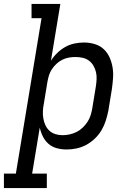

<svg xmlns="http://www.w3.org/2000/svg" viewBox="-64 -755 684 980"><path d="M-44 205V131H17L148 -662H97V-735H244L196 -445Q209 -466 228 -484.5Q247 -503 269.5 -515.5Q292 -528 316.5 -533Q341 -538 365 -538Q365 -538 365 -538Q365 -538 366 -538Q393 -538 419.5 -530Q446 -522 465 -504.5Q484 -487 495 -462.5Q506 -438 510.5 -411.5Q515 -385 513 -356.5Q511 -328 507 -300L489 -190Q484 -165 476 -139.5Q468 -114 454.5 -91Q441 -68 421 -48.5Q401 -29 377 -16Q353 -3 327.5 2.5Q302 8 276 8Q250 8 226 1.5Q202 -5 184 -20.5Q166 -36 155 -58Q144 -80 139 -104L100 131H175V205ZM256 -65Q273 -65 291.5 -69Q310 -73 327 -81.5Q344 -90 358 -103.5Q372 -117 382.5 -133Q393 -149 398.5 -166.5Q404 -184 407 -202L425 -312Q428 -331 429 -350Q430 -369 426 -386.5Q422 -404 413 -419.5Q404 -435 390 -445.5Q376 -456 358 -460Q340 -464 321 -464Q304 -464 287 -461Q270 -458 254 -450Q238 -442 224.5 -429.5Q211 -417 201 -402Q191 -387 186 -370.5Q181 -354 178 -337L160 -227Q156 -208 155 -189Q154 -170 157 -151.5Q160 -133 167.5 -116.5Q175 -100 188 -88Q201 -76 218.5 -70.5Q236 -65 256 -65Z"/></svg>

Font: Iosevka Slab Extended Oblique
Style: Regular
Weight: 400
Width: 7
Italic angle: -9°
Monospace: yes
Designer: Belleve Invis
Foundry: Belleve Invis
Version: Version 11.1.0; ttfautohint (v1.8.3)